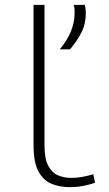

<svg xmlns="http://www.w3.org/2000/svg" viewBox="-20 -760 449 790"><path d="M163 -740V-164Q163 -106 179 -77Q195 -48 220 -38Q245 -28 274 -28Q297 -28 320.5 -32.5Q344 -37 364 -43L371 -8Q349 0 322 5Q295 10 266 10Q226 10 192.5 -3.5Q159 -17 138.5 -54Q118 -91 118 -163V-740ZM226 -557Q287 -630 287 -707Q287 -716 286.5 -724Q286 -732 283 -740H329Q331 -732 332 -723.5Q333 -715 333 -707Q333 -661 315 -626Q297 -591 268 -557Z"/></svg>

Font: Georama ExtraExtended ExtraLight
Style: Regular
Weight: 200
Width: 8
Designer: Jean-Baptiste Levee
Foundry: Production Type
Version: Version 1.000